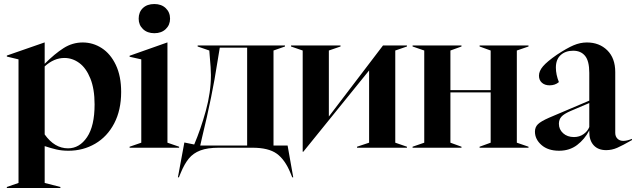

<svg xmlns="http://www.w3.org/2000/svg" viewBox="-20 -734 3160 954"><path d="M14 195 72 175V-439L14 -453V-458L201 -523H202V-417Q252 -467 296 -495Q340 -523 391 -523Q442 -523 485.5 -495Q529 -467 555.5 -411.5Q582 -356 582 -277Q582 -187 547.5 -121Q513 -55 453 -20Q393 15 320 15Q287 15 259.5 8.5Q232 2 202 -8V175L280 195V200H14ZM318 3Q375 3 412.5 -52.5Q450 -108 450 -215Q450 -292 429 -344Q408 -396 374 -421Q340 -446 300 -446Q248 -446 202 -404V-66Q251 3 318 3Z M624 -5 682 -25V-439L624 -452V-457L811 -523H812V-25L870 -5V0H624ZM669 -641Q669 -674 690 -694Q711 -714 747 -714Q782 -714 803.5 -693.5Q825 -673 825 -641Q825 -610 803.5 -589.5Q782 -569 747 -569Q712 -569 690.5 -589.5Q669 -610 669 -641Z M896 -26 945 -16Q977 -91 1002.5 -183Q1028 -275 1028 -361Q1028 -393 1022 -457Q1020 -477 1020 -483L962 -503V-508H1396V-503L1339 -483V-11H1409L1437 147H1432L1423 125Q1396 59 1355 29.5Q1314 0 1234 0H1067Q1011 0 975.5 13.5Q940 27 918 54Q896 81 878 125L869 147H864ZM1208 -11V-497H1072L1060 -424Q1035 -260 984 -51L975 -11Z M1484 -483 1426 -503V-508H1672V-503L1614 -483V-155L1883 -508H2002V-503L1944 -483V-25L2002 -5V0H1754V-5L1814 -25V-384L1487 20H1484Z M2030 -5 2088 -25V-483L2030 -503V-508H2273V-503L2218 -483V-286H2418V-483L2363 -503V-508H2606V-503L2548 -483V-25L2606 -5V0H2363V-5L2418 -25V-275H2218V-25L2273 -5V0H2030Z M2638 -80Q2638 -102 2652.5 -116.5Q2667 -131 2708 -149L2908 -234V-372Q2908 -431 2887 -456.5Q2866 -482 2828 -482Q2790 -482 2766 -460.5Q2742 -439 2742 -398Q2742 -364 2757 -326Q2738 -310 2711 -310Q2687 -310 2672.5 -323Q2658 -336 2658 -358Q2658 -381 2678 -404.5Q2698 -428 2747 -462Q2797 -495 2830 -509Q2863 -523 2896 -523Q2958 -523 2997.5 -484Q3037 -445 3037 -376V-74Q3037 -56 3048 -45Q3059 -34 3077 -34Q3095 -34 3120 -44V-38Q3073 -11 3046.5 0.5Q3020 12 2992 12Q2952 12 2930 -12Q2908 -36 2908 -78V-86Q2885 -42 2847.5 -13.5Q2810 15 2758 15Q2703 15 2670.5 -13.5Q2638 -42 2638 -80ZM2832 -53Q2859 -53 2879.5 -67.5Q2900 -82 2908 -103V-222L2814 -182Q2782 -168 2769.5 -154Q2757 -140 2757 -119Q2757 -91 2778 -72Q2799 -53 2832 -53Z"/></svg>

Font: Nyght Serif Medium
Style: Regular
Weight: 500
Designer: Maksym Kobuzan
Version: Version 0.410